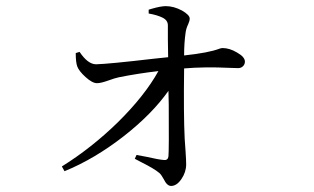

<svg xmlns="http://www.w3.org/2000/svg" viewBox="-20 -573 1040 635"><path d="M545.9 42Q532.2 42 521.5 19.5Q513.7 4.9 506.8 -1Q491.2 -14.6 446.3 -37.1Q432.6 -43.9 425.8 -47.9L431.6 -60.5Q441.4 -58.6 462.9 -54.7Q505.9 -44.9 521.5 -43.9Q535.2 -42 537.1 -55.7Q539.1 -79.1 538.1 -226.6Q537.1 -257.8 537.1 -272.5Q482.4 -195.3 388.7 -122.1Q292 -46.9 193.4 -6.8L184.6 -22.5Q283.2 -84 370.1 -168.9Q459 -256.8 503.9 -337.9Q436.5 -330.1 373 -317.4Q359.4 -314.5 337.9 -306.6Q313.5 -297.9 300.8 -297.9Q285.2 -297.9 262.7 -318.4Q241.2 -337.9 235.4 -353.5Q230.5 -367.2 230.5 -397.5L243.2 -401.4Q270.5 -360.4 297.9 -360.4Q337.9 -361.3 489.3 -378.9Q521.5 -381.8 536.1 -383.8Q536.1 -402.3 535.2 -443.4Q535.2 -476.6 535.2 -489.3Q535.2 -505.9 517.6 -514.6Q500 -523.4 471.7 -528.3V-541Q474.6 -542 481.4 -543.9Q511.7 -552.7 528.3 -552.7Q554.7 -552.7 582 -538.1Q607.4 -523.4 607.4 -511.7Q607.4 -503.9 602.5 -493.2Q595.7 -479.5 593.8 -464.8Q588.9 -430.7 588.9 -389.6Q670.9 -398.4 706.1 -412.1Q712.9 -414.1 715.8 -414.1Q739.3 -414.1 763.7 -399.4Q790 -384.8 790 -369.1Q790 -360.4 783.7 -354Q777.3 -347.7 767.6 -347.7Q759.8 -347.7 738.3 -348.6Q657.2 -352.5 588.9 -346.7Q586.9 -193.4 590.8 -114.3Q591.8 -96.7 593.8 -71.3Q595.7 -43 595.7 -29.3Q595.7 -3.9 580.1 19Q564.5 42 545.9 42Z"/></svg>

Font: Bpmf Zihi Only R
Style: R
Weight: 400
Foundry: But Ko
Version: Version 1.320